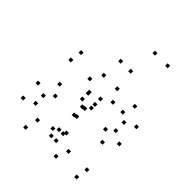

<svg xmlns="http://www.w3.org/2000/svg" viewBox="-232 -942 1083 1083"><g transform="rotate(45 310.0 -400.0)"><path d="M86.7 -503.7V-523.7H66.7V-503.7ZM75 -433.8V-453.8H55V-433.8ZM226.3 -433.8V-453.8H206.3V-433.8ZM277 -370V-390H257V-370ZM277 -323.5V-343.5H257V-323.5ZM348.7 -323.5V-343.5H328.7V-323.5ZM348.7 -396.2V-416.2H328.7V-396.2ZM267.8 -503.7V-523.7H247.8V-503.7ZM36.8 -210.5V-230.5H16.8V-210.5ZM36.8 -91.5V-111.5H16.8V-91.5ZM163.7 15.3V-4.7H143.7V15.3ZM300 -53V-73H280V-53ZM338.2 -53V-73H318.2V-53ZM338.2 -108.8V-128.8H318.2V-108.8ZM306.3 -108.5V-128.5H286.3V-108.5ZM182.3 -60.5V-80.5H162.3V-60.5ZM107.7 -120V-140H87.7V-120ZM107.7 -181.5V-201.5H87.7V-181.5ZM157 -227.5V-247.5H137V-227.5ZM307.8 -227.5V-247.5H287.8V-227.5ZM307.8 -292.5V-312.5H287.8V-292.5ZM127.3 -292.5V-312.5H107.3V-292.5ZM277 -378V-398H257V-378ZM277 -88.3V-108.3H257V-88.3ZM400.5 10V-10H380.5V10ZM565.3 10V-10H545.3V10ZM577 -59.5V-79.5H557V-59.5ZM430.8 -59.5V-79.5H410.8V-59.5ZM348.8 -124.5V-144.5H328.8V-124.5ZM348.8 -352.5V-372.5H328.8V-352.5ZM411.8 -432.5V-452.5H391.8V-432.5ZM490.5 -432.5V-452.5H470.5V-432.5ZM536.5 -396.2V-416.2H516.5V-396.2ZM536.5 -330.8V-350.8H516.5V-330.8ZM489.8 -295.2V-315.2H469.8V-295.2ZM324.5 -295.2V-315.2H304.5V-295.2ZM324.5 -231.2V-251.2H304.5V-231.2ZM529.5 -231.2V-251.2H509.5V-231.2ZM603.2 -291.8V-311.8H583.2V-291.8ZM603.2 -428.5V-448.5H583.2V-428.5ZM515.2 -503.7V-523.7H495.2V-503.7ZM375.2 -503.7V-523.7H355.2V-503.7ZM279.2 -627.2V-647.2H259.2V-627.2ZM383.7 -796.2V-816.2H363.7V-796.2ZM484.5 -796.2V-816.2H464.5V-796.2ZM358.7 -627.2V-647.2H338.7V-627.2Z"/></g></svg>

Font: Monaspace Krypton Dots Var
Style: Regular
Weight: 400
Designer: Riley Cran and the Lettermatic Team
Version: Version 1.100 (Monaspace Krypton Dots)